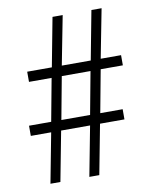

<svg xmlns="http://www.w3.org/2000/svg" viewBox="-81 -775 662 836"><g transform="rotate(-10 249.5 -357.0)"><path d="M74 0 116 -220H26V-265H124L159 -453H59V-498H168L209 -714H254L212 -498H340L381 -714H426L384 -498H474V-453H376L341 -265H440V-220H332L290 0H246L288 -220H160L118 0ZM169 -265H296L331 -453H204Z"/></g></svg>

Font: Noto Sans Malayalam ExtraCondensed Light
Style: Regular
Weight: 300
Width: 2
Designer: Jelle Bosma - Monotype Design Team
Foundry: Monotype Imaging Inc.
Version: Version 2.104; ttfautohint (v1.8.4.7-5d5b)